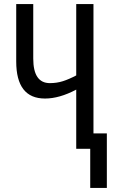

<svg xmlns="http://www.w3.org/2000/svg" viewBox="-20 -734 571 947"><path d="M441 -714V-76H507V193H425V0H356V-292Q273 -248 202 -248Q60 -248 60 -431V-714H144V-445Q144 -324 226 -324Q260 -324 290 -333.5Q320 -343 356 -362V-714Z"/></svg>

Font: Noto Sans ExtraCondensed
Style: Regular
Weight: 400
Width: 2
Designer: Monotype Design Team
Foundry: Monotype Imaging Inc.
Version: Version 2.013; ttfautohint (v1.8.4.7-5d5b)